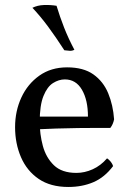

<svg xmlns="http://www.w3.org/2000/svg" viewBox="-20 -735 514 764"><path d="M252 9Q181 9 134 -23Q87 -55 63.5 -109.5Q40 -164 40 -229Q40 -293 65 -347Q90 -401 136.5 -434Q183 -467 247 -467Q312 -467 351.5 -439Q391 -411 410.5 -364Q430 -317 434 -260Q430 -240 419 -226Q402 -226 368 -226Q334 -226 291 -225.5Q248 -225 203 -223.5Q158 -222 118 -220V-271H330Q330 -337 306 -378Q282 -419 238 -419Q214 -419 191 -404.5Q168 -390 153 -353Q138 -316 138 -250Q138 -201 150.5 -154.5Q163 -108 194.5 -77.5Q226 -47 284 -47Q317 -47 349 -61.5Q381 -76 406 -105Q414 -100 421 -91Q428 -82 430 -74Q396 -29 351.5 -10Q307 9 252 9ZM236 -535Q201 -589 171 -629.5Q141 -670 109 -704Q129 -714 154.5 -715Q180 -716 205 -712Q218 -669 235 -625.5Q252 -582 276 -537Q267 -532 256.5 -533Q246 -534 236 -535Z"/></svg>

Font: Vollkorn
Style: Regular
Weight: 400
Designer: Friedrich Althausen
Foundry: Friedrich Althausen
Version: Version 4.104